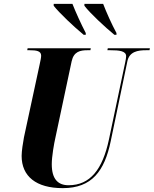

<svg xmlns="http://www.w3.org/2000/svg" viewBox="-20 -964 796 994"><path d="M413 -784H424V-793C400 -839 371 -903 355 -944H258V-934C287 -897 364 -824 413 -784ZM572 -784H583V-793C558 -839 530 -902 514 -944H417V-934C446 -896 523 -824 572 -784ZM305 10C456 10 521 -79 553 -232L639 -645C649 -697 693 -704 737 -704H754L756 -714H538L536 -704H551C598 -704 633 -700 633 -673C633 -667 631 -653 628 -640L544 -242C511 -87 447 -5 335 -5C280 -5 248 -37 248 -114C248 -154 260 -222 267 -252L351 -647C362 -697 395 -704 433 -704H448L450 -714H123L121 -704H133C169 -704 193 -700 193 -676C193 -666 190 -652 185 -629L104 -253C99 -227 92 -181 92 -157C92 -51 167 10 305 10Z"/></svg>

Font: Noto Serif Display Condensed ExtraBold
Style: Italic
Weight: 800
Width: 3
Italic angle: -12°
Designer: Monotype Design Team
Foundry: Monotype Imaging Inc.
Version: Version 2.009